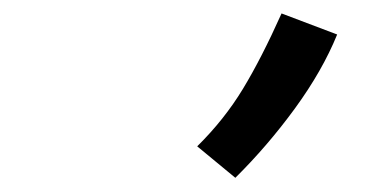

<svg xmlns="http://www.w3.org/2000/svg" viewBox="-20 -856 558 280"><path d="M267.6 -642.6Q307.1 -681.6 334.2 -726.3Q361.3 -771 390.6 -836.4L471.7 -805.7Q450.2 -752.9 410.2 -698Q370.1 -643.1 323.2 -596.7Z"/></svg>

Font: Fantasque Sans Mono
Style: Italic
Weight: 400
Italic angle: -11°
Monospace: yes
Designer: Jany Belluz
Version: Version 1.8.0 ; ttfautohint (v1.8.2)